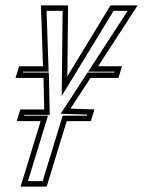

<svg xmlns="http://www.w3.org/2000/svg" viewBox="-20 -687 564 707"><path d="M239.6 -287 313.2 -400H416.2L429.3 -443H341.3L486.8 -667H386.8L228 -406L230.8 -667H130.8L138.3 -443H50.3L37.2 -400H140.2L142.7 -284H54.7L41.6 -241H129.6L55.9 0H151.9L225.6 -241H314.6L327.7 -284ZM203.5 -268.2 301 -264.9 299.8 -261H210.8L137.1 -20H82.9L156.6 -261H68.6L69.5 -264H163.2L159.8 -420H64.2L65.1 -423H159L151.5 -647H210.6L207.2 -333.4L398.1 -647H450L304.5 -423H402.3L401.4 -420H302.3Z"/></svg>

Font: Din Kursivschrift
Style: EngGhost
Weight: 400
Version: Version 1.089